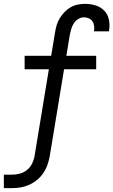

<svg xmlns="http://www.w3.org/2000/svg" viewBox="-48 -763 589 998"><path d="M-28 215V145H14Q34 145 55 139.5Q76 134 93 120Q110 106 119.5 86Q129 66 132 46L206 -403H80V-473H218L238 -594Q241 -613 246.5 -632Q252 -651 262.5 -668Q273 -685 287 -700Q301 -715 318.5 -725Q336 -735 355.5 -739Q375 -743 394 -743Q422 -743 448.5 -735Q475 -727 493.5 -708Q512 -689 518 -661.5Q524 -634 519 -606L518 -600H440L441 -603Q443 -616 441 -629.5Q439 -643 432 -653Q425 -663 413 -668Q401 -673 388 -673Q373 -673 358.5 -664Q344 -655 335.5 -641.5Q327 -628 322.5 -613Q318 -598 315 -583L297 -473H452V-403H285L211 46Q207 69 199.5 91.5Q192 114 178.5 134.5Q165 155 146 171Q127 187 105 197Q83 207 60 211Q37 215 14 215Z"/></svg>

Font: Iosevka Oblique
Style: Regular
Weight: 400
Italic angle: -9°
Monospace: yes
Designer: Belleve Invis
Foundry: Belleve Invis
Version: Version 32.5.0; ttfautohint (v1.8.4)